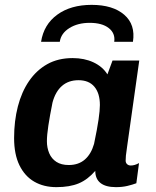

<svg xmlns="http://www.w3.org/2000/svg" viewBox="-20 -760 640 790"><path d="M212 10Q160 10 121 -12.5Q82 -35 60 -80Q38 -125 38 -192Q38 -262 53.5 -322Q69 -382 99.5 -426.5Q130 -471 174.5 -496Q219 -521 279 -521Q327 -521 364.5 -503.5Q402 -486 422 -454L443 -511H553L503 -157Q499 -131 498 -119.5Q497 -108 497 -99Q497 -90 503 -84.5Q509 -79 518 -79Q526 -79 534.5 -81.5Q543 -84 552 -89L541 -6Q525 0 504 5Q483 10 457 10Q415 10 393.5 -7Q372 -24 372 -57Q341 -21 304 -5.5Q267 10 212 10ZM263 -81Q303 -81 329 -103.5Q355 -126 367 -168Q380 -230 385.5 -268Q391 -306 391 -328Q391 -376 368.5 -403Q346 -430 303 -430Q262 -430 235 -406.5Q208 -383 196 -338Q185 -283 179 -243.5Q173 -204 173 -179Q173 -152 182.5 -129.5Q192 -107 212 -94Q232 -81 263 -81ZM149 -588Q160 -659 215.5 -699.5Q271 -740 357 -740Q444 -740 491 -699.5Q538 -659 527 -588H450Q455 -623 427.5 -644.5Q400 -666 349 -666Q300 -666 265.5 -644.5Q231 -623 226 -588Z"/></svg>

Font: Chivo Mono Medium SemiBold
Style: Italic
Weight: 600
Italic angle: -8.05°
Monospace: yes
Version: Version 1.008